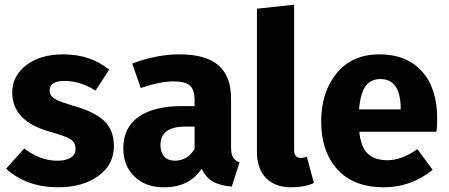

<svg xmlns="http://www.w3.org/2000/svg" viewBox="-20 -779 1907 816"><path d="M249 -548Q364 -548 444 -483L386 -394Q321 -435 255 -435Q191 -435 191 -395Q191 -373 211 -360Q231 -347 300 -327Q383 -303 423.5 -264.5Q464 -226 464 -158Q464 -78 397 -30.5Q330 17 228 17Q93 17 6 -62L83 -148Q150 -96 224 -96Q260 -96 280.5 -109Q301 -122 301 -146Q301 -173 281 -186.5Q261 -200 189 -220Q32 -265 32 -386Q32 -456 91.5 -502Q151 -548 249 -548Z M962 -154Q962 -124 970.5 -110Q979 -96 998 -89L965 14Q916 10 885.5 -7Q855 -24 837 -62Q785 17 677 17Q598 17 551 -29Q504 -75 504 -149Q504 -236 568.5 -282Q633 -328 753 -328H807V-351Q807 -398 787 -415.5Q767 -433 717 -433Q660 -433 578 -405L542 -509Q647 -548 742 -548Q856 -548 909 -501Q962 -454 962 -360ZM723 -96Q776 -96 807 -146V-241H768Q662 -241 662 -163Q662 -131 678 -113.5Q694 -96 723 -96Z M1218 17Q1149 17 1110.5 -22.5Q1072 -62 1072 -135V-742L1230 -759V-141Q1230 -108 1258 -108Q1272 -108 1284 -113L1314 -1Q1273 17 1218 17Z M1838 -276Q1838 -243 1835 -219H1507Q1514 -152 1544 -125Q1574 -98 1627 -98Q1686 -98 1754 -145L1819 -57Q1726 17 1612 17Q1483 17 1414 -59Q1345 -135 1345 -263Q1345 -387 1410.5 -467.5Q1476 -548 1593 -548Q1708 -548 1773 -476Q1838 -404 1838 -276ZM1683 -314V-321Q1681 -443 1597 -443Q1556 -443 1534 -413.5Q1512 -384 1506 -314Z"/></svg>

Font: Fira Sans
Style: Bold
Weight: 700
Designer: bBox Type GmbH & Carrois Corporate GbR & Edenspiekermann AG
Foundry: bBox Type GmbH & Carrois Corporate GbR & Edenspiekermann AG
Version: Version 4.301;PS 004.301;hotconv 1.0.88;makeotf.lib2.5.64775